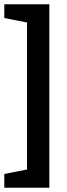

<svg xmlns="http://www.w3.org/2000/svg" viewBox="-36 -724 312 895"><path d="M-16 87 90 66V-619L-16 -640V-704H194V151H-16Z"/></svg>

Font: Faustina VF Beta
Style: Regular
Weight: 400
Designer: Alfonso Garcia
Foundry: Omnibus-Type
Version: Version 1.006